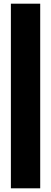

<svg xmlns="http://www.w3.org/2000/svg" viewBox="-20 -811 278 1041"><path d="M198 -791V210H39V-791Z"/></svg>

Font: Georama ExtraBold
Style: Regular
Weight: 800
Designer: Jean-Baptiste Levee
Foundry: Production Type
Version: Version 1.001